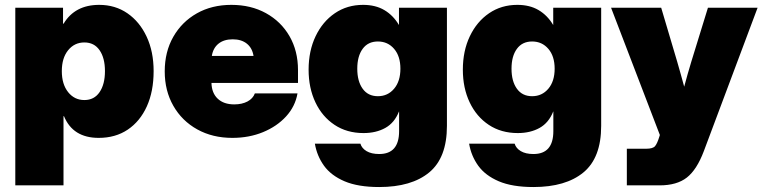

<svg xmlns="http://www.w3.org/2000/svg" viewBox="-20 -547 3090 778"><path d="M42 204.1V-515.6H235.4V-451.2H237.8Q283.7 -527.3 381.8 -527.3Q446.8 -527.3 496.3 -493.2Q545.9 -459 574.2 -398.4Q602.5 -337.9 602.5 -258.8Q602.5 -176.8 575 -116Q547.4 -55.2 497.6 -21.7Q447.8 11.7 379.9 11.7Q275.4 11.7 239.3 -76.2H237.3V204.1ZM321.8 -141.6Q361.8 -141.6 383.5 -173.6Q405.3 -205.6 405.3 -258.8Q405.3 -312 383.5 -343.5Q361.8 -375 321.8 -375Q281.7 -375 256.1 -343.5Q230.5 -312 230.5 -258.8Q230.5 -205.6 256.1 -173.6Q281.7 -141.6 321.8 -141.6Z M921.4 11.7Q841.3 11.7 779.3 -22.7Q717.3 -57.1 682.4 -118.2Q647.5 -179.2 647.5 -257.8Q647.5 -336.9 682.1 -397.7Q716.8 -458.5 777.6 -492.9Q838.4 -527.3 917.5 -527.3Q996.6 -527.3 1057.6 -493.7Q1118.7 -460 1153.1 -400.4Q1187.5 -340.8 1187.5 -263.2V-210.9H836.9Q837.9 -169.9 862.3 -147Q886.7 -124 929.2 -124Q960.4 -124 982.7 -135.7Q1004.9 -147.5 1012.7 -168.5H1185.5Q1176.3 -115.7 1139.2 -75.2Q1102.1 -34.7 1045.7 -11.5Q989.3 11.7 921.4 11.7ZM838.4 -320.3H1007.3Q1002.4 -352.1 980.5 -369.9Q958.5 -387.7 922.9 -387.7Q887.2 -387.7 865.2 -369.9Q843.3 -352.1 838.4 -320.3Z M1516.6 210.9Q1430.7 210.9 1376 187.5Q1321.3 164.1 1292.7 124.3Q1264.2 84.5 1255.9 35.2H1440.4Q1445.8 53.7 1465.3 65.4Q1484.9 77.1 1516.6 77.1Q1597.2 77.1 1597.2 -15.6V-95.2H1596.7Q1578.6 -49.3 1541.3 -28.6Q1503.9 -7.8 1453.1 -7.8Q1385.7 -7.8 1335.7 -41Q1285.6 -74.2 1258.1 -132.3Q1230.5 -190.4 1230.5 -264.6Q1230.5 -340.8 1258.8 -400.1Q1287.1 -459.5 1336.9 -493.4Q1386.7 -527.3 1451.2 -527.3Q1501.5 -527.3 1537.4 -506.1Q1573.2 -484.9 1596.2 -446.3H1596.7V-515.6H1791V-37.1Q1791 92.3 1719.2 151.6Q1647.5 210.9 1516.6 210.9ZM1511.2 -157.2Q1551.3 -157.2 1576.9 -187.5Q1602.5 -217.8 1602.5 -268.6Q1602.5 -319.3 1576.9 -349.1Q1551.3 -378.9 1511.2 -378.9Q1471.2 -378.9 1449.5 -349.1Q1427.7 -319.3 1427.7 -268.6Q1427.7 -217.8 1449.5 -187.5Q1471.2 -157.2 1511.2 -157.2Z M2141.6 210.9Q2055.7 210.9 2001 187.5Q1946.3 164.1 1917.7 124.3Q1889.2 84.5 1880.9 35.2H2065.4Q2070.8 53.7 2090.3 65.4Q2109.9 77.1 2141.6 77.1Q2222.2 77.1 2222.2 -15.6V-95.2H2221.7Q2203.6 -49.3 2166.3 -28.6Q2128.9 -7.8 2078.1 -7.8Q2010.7 -7.8 1960.7 -41Q1910.6 -74.2 1883.1 -132.3Q1855.5 -190.4 1855.5 -264.6Q1855.5 -340.8 1883.8 -400.1Q1912.1 -459.5 1961.9 -493.4Q2011.7 -527.3 2076.2 -527.3Q2126.5 -527.3 2162.4 -506.1Q2198.2 -484.9 2221.2 -446.3H2221.7V-515.6H2416V-37.1Q2416 92.3 2344.2 151.6Q2272.5 210.9 2141.6 210.9ZM2136.2 -157.2Q2176.3 -157.2 2201.9 -187.5Q2227.5 -217.8 2227.5 -268.6Q2227.5 -319.3 2201.9 -349.1Q2176.3 -378.9 2136.2 -378.9Q2096.2 -378.9 2074.5 -349.1Q2052.7 -319.3 2052.7 -268.6Q2052.7 -217.8 2074.5 -187.5Q2096.2 -157.2 2136.2 -157.2Z M2520 204.1V55.7H2598.1Q2625.5 55.7 2634.3 45.2Q2643.1 34.7 2651.4 7.8L2653.8 0L2456.1 -515.6H2659.2L2724.1 -296.9Q2731.4 -271.5 2738.5 -246.3Q2745.6 -221.2 2752.4 -195.8Q2759.3 -221.2 2766.4 -246.6Q2773.4 -272 2781.2 -296.9L2848.6 -515.6H3049.8L2832 65.4Q2803.7 140.6 2763.2 172.4Q2722.7 204.1 2652.8 204.1Z"/></svg>

Font: Inter Display Black
Style: Regular
Weight: 900
Designer: Rasmus Andersson
Foundry: rsms
Version: Version 4.000;git-a52131595